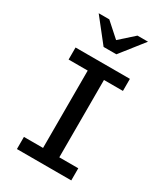

<svg xmlns="http://www.w3.org/2000/svg" viewBox="-230 -1063 1016 1164"><g transform="rotate(30 277.5 -480.5)"><path d="M87.4 -85H221.2V-626.5H87.4V-710.9H467.8V-626.5H335V-85H467.8V0H87.4ZM232.9 -798.8 105 -960.9H179.2L300.3 -852.5H255.4L376.5 -960.9H450.2L322.3 -798.8Z"/></g></svg>

Font: Monda Medium
Style: Regular
Weight: 500
Designer: Vernon Adams
Foundry: Vernon Adams
Version: Version 2.200